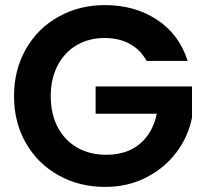

<svg xmlns="http://www.w3.org/2000/svg" viewBox="-20 -727 808 753"><path d="M555 -488Q531 -532 489 -555Q447 -578 391 -578Q329 -578 281 -550Q233 -522 206 -470Q179 -418 179 -350Q179 -280 206.5 -228Q234 -176 283 -148Q332 -120 397 -120Q477 -120 528 -162.5Q579 -205 595 -281H355V-388H733V-266Q719 -193 673 -131Q627 -69 554.5 -31.5Q482 6 392 6Q291 6 209.5 -39.5Q128 -85 81.5 -166Q35 -247 35 -350Q35 -453 81.5 -534.5Q128 -616 209.5 -661.5Q291 -707 391 -707Q509 -707 596 -649.5Q683 -592 716 -488Z"/></svg>

Font: MSTAGE SemiBold
Style: Regular
Weight: 600
Designer: Ninad Kale (Devanagari), Jonny Pinhorn (Latin)
Foundry: Indian Type Foundry
Version: 4.004